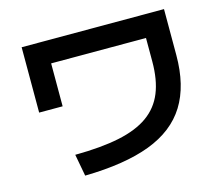

<svg xmlns="http://www.w3.org/2000/svg" viewBox="-107 -870 1214 1050"><g transform="rotate(-15 500.0 -345.0)"><path d="M228 -85Q376 -86 478.5 -107.5Q581 -129 644.5 -174.5Q708 -220 737.5 -292.5Q767 -365 767 -469V-602H230V-359H97V-729H903V-469Q903 -296 834 -185Q765 -74 621 -19.5Q477 35 251 39Z"/></g></svg>

Font: M PLUS 1 Thin
Style: Bold
Weight: 700
Version: Version 1.001